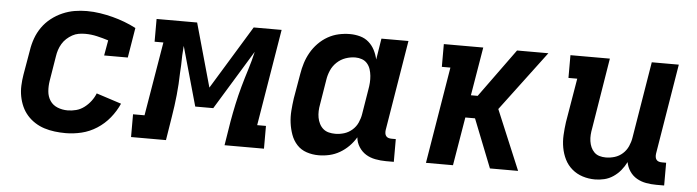

<svg xmlns="http://www.w3.org/2000/svg" viewBox="-40 -689 3080 849"><g transform="rotate(5 1500.0 -265.0)"><path d="M269 8Q244 8 220 5Q196 2 174 -5Q152 -12 132.5 -24.5Q113 -37 98 -54Q83 -71 73.5 -92Q64 -113 59.5 -136.5Q55 -160 56 -184.5Q57 -209 61 -233L80 -343Q84 -370 93.5 -396.5Q103 -423 119.5 -446.5Q136 -470 159 -488Q182 -506 208.5 -517.5Q235 -529 262 -533.5Q289 -538 316 -538Q346 -538 375 -533.5Q404 -529 431 -522Q458 -515 484.5 -505Q511 -495 536 -482L514 -349H409L421 -417Q396 -425 370 -431Q344 -437 318 -437Q303 -437 288.5 -434.5Q274 -432 260.5 -424.5Q247 -417 235.5 -406.5Q224 -396 216 -382.5Q208 -369 203.5 -355Q199 -341 197 -327L179 -217Q175 -193 177 -169.5Q179 -146 191 -128Q203 -110 224 -101.5Q245 -93 269 -93Q288 -93 307 -98Q326 -103 342.5 -115.5Q359 -128 371.5 -144.5Q384 -161 391 -179L502 -143Q487 -109 463 -79.5Q439 -50 407 -29.5Q375 -9 339.5 -0.5Q304 8 269 8Z M559 0V-101H610L665 -429H626V-530H806L885 -248L1057 -530H1181L1110 -101H1149V0H974L991 -106Q998 -146 1006.5 -185.5Q1015 -225 1026 -264.5Q1037 -304 1049.5 -343.5Q1062 -383 1071 -423L910 -159H830L756 -422Q754 -401 753 -379Q752 -357 752 -336L750 -300Q749 -252 744 -203Q739 -154 731 -106L714 0Z M1392 8Q1364 8 1338.5 -0.5Q1313 -9 1295.5 -28Q1278 -47 1269 -72Q1260 -97 1256.5 -123.5Q1253 -150 1255 -177.5Q1257 -205 1261 -233L1280 -343Q1284 -368 1291.5 -392Q1299 -416 1312 -439Q1325 -462 1344 -481.5Q1363 -501 1386 -514Q1409 -527 1434 -532.5Q1459 -538 1484 -538Q1507 -538 1529 -532Q1551 -526 1567.5 -511.5Q1584 -497 1594 -477.5Q1604 -458 1609 -436L1624 -530H1744L1678 -129Q1677 -121 1678 -114Q1679 -107 1683 -102Q1687 -97 1693.5 -95Q1700 -93 1708 -93H1726V8H1691Q1667 8 1643.5 3.5Q1620 -1 1601.5 -12.5Q1583 -24 1570.5 -43.5Q1558 -63 1556 -86Q1543 -64 1525 -46Q1507 -28 1485.5 -15.5Q1464 -3 1440 2.5Q1416 8 1392 8ZM1457 -93Q1477 -93 1496.5 -99Q1516 -105 1532 -119Q1548 -133 1556.5 -152Q1565 -171 1568 -190L1586 -300Q1589 -316 1590 -331.5Q1591 -347 1589.5 -362Q1588 -377 1583.5 -391Q1579 -405 1569.5 -416Q1560 -427 1546 -432Q1532 -437 1517 -437Q1495 -437 1473.5 -429.5Q1452 -422 1435 -406Q1418 -390 1409 -369Q1400 -348 1397 -327L1379 -217Q1376 -202 1375.5 -187Q1375 -172 1377.5 -158Q1380 -144 1386.5 -131Q1393 -118 1403.5 -109Q1414 -100 1428 -96.5Q1442 -93 1457 -93Z M1868 0 1939 -429H1901V-530H2076L2040 -315H2070L2226 -530H2365L2166 -265L2277 0H2152L2067 -215H2024L1988 0Z M2619 8Q2590 8 2563.5 -0.5Q2537 -9 2516.5 -26.5Q2496 -44 2484 -68Q2472 -92 2467 -119.5Q2462 -147 2463.5 -175.5Q2465 -204 2469 -233L2502 -429H2463V-530H2638L2587 -217Q2584 -202 2583 -187.5Q2582 -173 2584 -159Q2586 -145 2591.5 -132.5Q2597 -120 2606.5 -110.5Q2616 -101 2629.5 -97Q2643 -93 2658 -93Q2678 -93 2697.5 -99Q2717 -105 2732.5 -119Q2748 -133 2756.5 -152Q2765 -171 2768 -190L2824 -530H2944L2878 -129Q2877 -121 2878 -114Q2879 -107 2883 -102Q2887 -97 2893.5 -95Q2900 -93 2908 -93H2926V8H2891Q2868 8 2845.5 4Q2823 0 2804 -11Q2785 -22 2772.5 -40.5Q2760 -59 2756 -81Q2746 -61 2732 -44Q2718 -27 2699.5 -14.5Q2681 -2 2660 3Q2639 8 2619 8Z"/></g></svg>

Font: Iosevka Slab Extended
Style: Bold Italic
Weight: 700
Width: 7
Italic angle: -9°
Monospace: yes
Designer: Belleve Invis
Foundry: Belleve Invis
Version: Version 11.1.0; ttfautohint (v1.8.3)